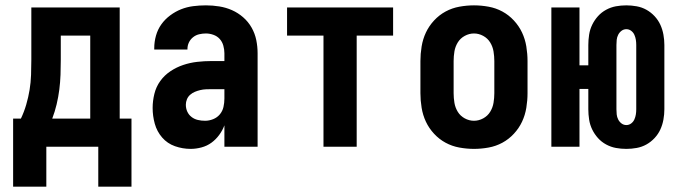

<svg xmlns="http://www.w3.org/2000/svg" viewBox="-20 -548 2540 717"><path d="M153 149H29V-105H58Q70 -130 78 -157.5Q86 -185 90.5 -212.5Q95 -240 96 -268.5Q97 -297 97 -325V-520H427V-105H471V149H347V0H153ZM317 -105V-415H207V-325Q207 -297 206 -269Q205 -241 201.5 -213.5Q198 -186 191.5 -158.5Q185 -131 175 -105Z M692 8Q662 8 633.5 -2Q605 -12 585.5 -34.5Q566 -57 558 -86Q550 -115 550 -145Q550 -171 556.5 -197.5Q563 -224 578.5 -245.5Q594 -267 616.5 -282Q639 -297 664.5 -305.5Q690 -314 716.5 -317Q743 -320 769 -320H818V-349Q818 -363 814 -377.5Q810 -392 800.5 -402.5Q791 -413 777 -418Q763 -423 749 -423Q736 -423 723.5 -420Q711 -417 701 -409Q691 -401 685.5 -389.5Q680 -378 680 -365V-363H556V-368Q556 -392 562.5 -415Q569 -438 582.5 -457Q596 -476 615.5 -490.5Q635 -505 656.5 -513.5Q678 -522 701.5 -525Q725 -528 749 -528Q774 -528 799 -524Q824 -520 846.5 -510Q869 -500 888 -483.5Q907 -467 919.5 -445Q932 -423 937 -398.5Q942 -374 942 -349V0H818V-80Q811 -61 798.5 -44Q786 -27 769.5 -15Q753 -3 732.5 2.5Q712 8 692 8ZM746 -97Q761 -97 776 -103Q791 -109 801 -121Q811 -133 814.5 -148.5Q818 -164 818 -180V-215H769Q759 -215 748.5 -214.5Q738 -214 727.5 -211.5Q717 -209 707.5 -205Q698 -201 690 -194Q682 -187 678 -177Q674 -167 674 -157Q674 -143 679.5 -131Q685 -119 695.5 -111Q706 -103 719 -100Q732 -97 746 -97Z M1188 0V-415H1052V-520H1448V-415H1312V0Z M1750 8Q1723 8 1695.5 3Q1668 -2 1644 -15Q1620 -28 1601 -48.5Q1582 -69 1570.5 -93.5Q1559 -118 1554.5 -145.5Q1550 -173 1550 -200V-320Q1550 -347 1554.5 -374.5Q1559 -402 1570.5 -426.5Q1582 -451 1601 -471.5Q1620 -492 1644 -505Q1668 -518 1695.5 -523Q1723 -528 1750 -528Q1777 -528 1804.5 -523Q1832 -518 1856 -505Q1880 -492 1899 -471.5Q1918 -451 1929.5 -426.5Q1941 -402 1945.5 -374.5Q1950 -347 1950 -320V-200Q1950 -173 1945.5 -145.5Q1941 -118 1929.5 -93.5Q1918 -69 1899 -48.5Q1880 -28 1856 -15Q1832 -2 1804.5 3Q1777 8 1750 8ZM1750 -97Q1768 -97 1784.5 -106Q1801 -115 1810.5 -130.5Q1820 -146 1823 -164Q1826 -182 1826 -200V-320Q1826 -338 1823 -356Q1820 -374 1810.5 -389.5Q1801 -405 1784.5 -414Q1768 -423 1750 -423Q1732 -423 1715.5 -414Q1699 -405 1689.5 -389.5Q1680 -374 1677 -356Q1674 -338 1674 -320V-200Q1674 -182 1677 -164Q1680 -146 1689.5 -130.5Q1699 -115 1715.5 -106Q1732 -97 1750 -97Z M2319 8Q2299 8 2280 4.5Q2261 1 2243.5 -8.5Q2226 -18 2213 -32.5Q2200 -47 2191.5 -64.5Q2183 -82 2180 -101.5Q2177 -121 2177 -140V-216H2144V0H2039V-520H2144V-304H2177V-380Q2177 -399 2180 -418.5Q2183 -438 2191.5 -455.5Q2200 -473 2213 -487.5Q2226 -502 2243.5 -511.5Q2261 -521 2280 -524.5Q2299 -528 2319 -528Q2338 -528 2357.5 -524.5Q2377 -521 2394 -511.5Q2411 -502 2424.5 -487.5Q2438 -473 2446 -455.5Q2454 -438 2457.5 -418.5Q2461 -399 2461 -380V-140Q2461 -121 2457.5 -101.5Q2454 -82 2446 -64.5Q2438 -47 2424.5 -32.5Q2411 -18 2394 -8.5Q2377 1 2357.5 4.5Q2338 8 2319 8ZM2319 -81Q2329 -81 2337 -87Q2345 -93 2349 -102Q2353 -111 2354.5 -120.5Q2356 -130 2356 -140V-380Q2356 -390 2354.5 -399.5Q2353 -409 2349 -418Q2345 -427 2337 -433Q2329 -439 2319 -439Q2309 -439 2301 -433Q2293 -427 2288.5 -418Q2284 -409 2283 -399.5Q2282 -390 2282 -380V-140Q2282 -130 2283 -120.5Q2284 -111 2288.5 -102Q2293 -93 2301 -87Q2309 -81 2319 -81Z"/></svg>

Font: Iosevka Extrabold
Style: Regular
Weight: 800
Monospace: yes
Designer: Belleve Invis
Foundry: Belleve Invis
Version: Version 32.5.0; ttfautohint (v1.8.4)